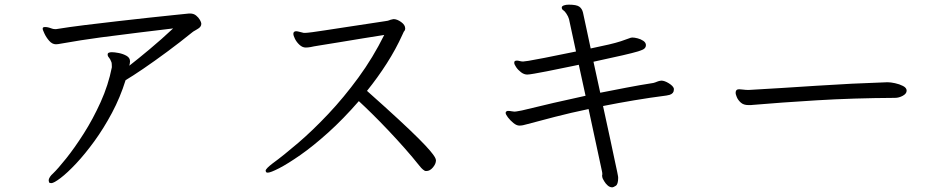

<svg xmlns="http://www.w3.org/2000/svg" viewBox="-20 -740 4040 824"><path d="M796 -682Q811 -682 821.5 -673.5Q832 -665 838 -654.5Q844 -644 844 -638Q844 -624 827 -615Q823 -612 817 -609Q811 -606 806 -602Q753 -559 697.5 -518Q642 -477 595 -445Q548 -413 519 -396Q496 -322 460.5 -255.5Q425 -189 385 -134Q345 -79 307 -38.5Q269 2 240 24Q211 46 200 46Q192 46 190.5 42Q189 38 189 35Q189 27 194.5 19Q200 11 207 5Q228 -15 264 -60Q300 -105 339.5 -167Q379 -229 412 -302Q445 -375 460 -451V-455Q460 -460 459.5 -466.5Q459 -473 457 -476Q453 -487 447.5 -493Q442 -499 442 -506Q442 -512 447.5 -514Q453 -516 460 -516Q471 -516 489.5 -512.5Q508 -509 523 -500.5Q538 -492 538 -477Q538 -470 535 -458Q571 -486 622.5 -529Q674 -572 723 -618Q658 -610 578 -600.5Q498 -591 412.5 -579.5Q327 -568 243 -553Q228 -550 220 -550Q204 -550 191 -565Q178 -580 170.5 -596.5Q163 -613 163 -616Q163 -622 167 -623Q169 -624 174 -624Q182 -624 190.5 -621.5Q199 -619 204 -617Q207 -616 210 -615.5Q213 -615 217 -615H221Q276 -624 345 -632.5Q414 -641 484.5 -649Q555 -657 618.5 -664Q682 -671 727.5 -675.5Q773 -680 791 -682Z M1707 -591Q1679 -529 1640 -468Q1601 -407 1555 -350Q1636 -278 1690 -228Q1744 -178 1776.5 -145.5Q1809 -113 1825 -94Q1841 -75 1846 -66Q1851 -57 1851 -52Q1851 -37 1838 -21.5Q1825 -6 1810 -6Q1805 -6 1803 -7Q1801 -8 1795 -12.5Q1789 -17 1778 -31Q1751 -65 1717 -103.5Q1683 -142 1646.5 -180.5Q1610 -219 1577 -251.5Q1544 -284 1520 -306Q1453 -229 1388.5 -171Q1324 -113 1269.5 -75Q1215 -37 1178 -18Q1141 1 1129 1Q1123 1 1121.5 -2.5Q1120 -6 1120 -7Q1120 -12 1128 -20Q1136 -28 1149 -38Q1197 -73 1259.5 -126.5Q1322 -180 1389 -251Q1456 -322 1518.5 -407.5Q1581 -493 1629 -590Q1589 -584 1538 -575.5Q1487 -567 1438 -559Q1389 -551 1354.5 -545.5Q1320 -540 1313 -538Q1307 -537 1302 -536.5Q1297 -536 1292 -536Q1278 -536 1265.5 -547.5Q1253 -559 1246 -573Q1239 -587 1239 -595Q1239 -605 1250 -606H1251Q1256 -606 1267 -603Q1278 -600 1283 -599H1291Q1294 -599 1299.5 -599.5Q1305 -600 1321 -602Q1337 -604 1372.5 -609.5Q1408 -615 1470.5 -624.5Q1533 -634 1632 -649Q1647 -651 1650.5 -653Q1654 -655 1664 -657Q1666 -657 1667 -657.5Q1668 -658 1669 -658Q1684 -658 1701.5 -645.5Q1719 -633 1719 -618Q1719 -610 1713 -604Z M2506 -272Q2429 -256 2361.5 -238.5Q2294 -221 2242 -207Q2223 -201 2209 -201Q2197 -201 2183.5 -212Q2170 -223 2160 -236Q2150 -249 2150 -256Q2150 -260 2155 -263Q2157 -264 2162 -264Q2168 -264 2175.5 -262.5Q2183 -261 2187 -261Q2194 -261 2203.5 -263Q2213 -265 2220 -266Q2354 -299 2493 -329L2464 -462Q2461 -461 2440 -457Q2419 -453 2388.5 -446.5Q2358 -440 2327 -434Q2296 -428 2273 -424Q2250 -420 2243 -420Q2229 -420 2216 -430Q2203 -440 2195 -452Q2187 -464 2187 -470Q2187 -478 2192 -479Q2197 -480 2198 -480Q2203 -480 2210.5 -478Q2218 -476 2225 -476Q2229 -476 2248.5 -479Q2268 -482 2316 -491.5Q2364 -501 2452 -519L2422 -658Q2419 -669 2411 -681Q2404 -692 2397.5 -696Q2391 -700 2391 -707V-709Q2392 -714 2400.5 -717Q2409 -720 2421 -720Q2454 -720 2466 -711.5Q2478 -703 2482 -686Q2489 -652 2498.5 -609.5Q2508 -567 2515 -532Q2563 -542 2593 -549Q2623 -556 2644.5 -563Q2666 -570 2687 -578Q2689 -578 2690.5 -578.5Q2692 -579 2693 -579Q2703 -579 2716.5 -575.5Q2730 -572 2740.5 -565Q2751 -558 2752 -548V-546Q2752 -538 2746 -532Q2740 -526 2718.5 -519.5Q2697 -513 2651.5 -502.5Q2606 -492 2527 -475L2556 -342Q2612 -353 2669 -364Q2726 -375 2784 -384Q2792 -386 2800 -389.5Q2808 -393 2818 -394Q2832 -394 2850.5 -382.5Q2869 -371 2872 -360V-355Q2872 -339 2854 -333L2840 -330Q2770 -321 2701.5 -309.5Q2633 -298 2568 -285Q2588 -195 2600 -137.5Q2612 -80 2619 -48Q2626 -16 2629 -1.5Q2632 13 2632.5 17Q2633 21 2633 23Q2633 51 2622.5 57.5Q2612 64 2608 64Q2597 64 2588 56Q2579 48 2573.5 38.5Q2568 29 2567 27Q2564 20 2564 13Q2564 12 2564.5 10.5Q2565 9 2565 8Q2565 1 2563 -7Z M3790 -387Q3802 -387 3821 -383Q3840 -379 3855.5 -371Q3871 -363 3871 -351Q3871 -338 3854.5 -329Q3838 -320 3821 -320Q3641 -319 3485 -309.5Q3329 -300 3213 -290Q3207 -289 3202 -289Q3197 -289 3192 -289Q3171 -289 3159 -300Q3147 -311 3142 -323.5Q3137 -336 3137 -341Q3137 -357 3152 -357Q3159 -357 3169.5 -355.5Q3180 -354 3190 -354H3194Q3334 -362 3484.5 -372Q3635 -382 3787 -387Z"/></svg>

Font: Klee One SemiBold
Style: Regular
Weight: 600
Designer: Fontworks Inc.
Foundry: Fontworks Inc.
Version: Version 1.00;January 12, 2022;FontCreator 13.0.0.2683 64-bit